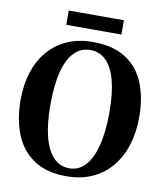

<svg xmlns="http://www.w3.org/2000/svg" viewBox="-97 -981 917 1072"><g transform="rotate(10 361.5 -445.0)"><path d="M356 11.5Q242 12.5 169 -35.5Q96 -83.5 61.5 -168.8Q27 -254 27 -365.5Q27 -452.5 50.2 -523.8Q73.5 -595 118 -646.2Q162.5 -697.5 225.8 -725Q289 -752.5 369.5 -752.5Q483 -752.5 555.2 -706.5Q627.5 -660.5 661.8 -577.5Q696 -494.5 696 -383Q696 -296 673 -223.8Q650 -151.5 605.8 -99Q561.5 -46.5 498.5 -17.8Q435.5 11 356 11.5ZM361 -35Q412.5 -35 449.8 -74.2Q487 -113.5 507.2 -191Q527.5 -268.5 527.5 -383Q527.5 -487.5 508.8 -559.5Q490 -631.5 453.2 -668.8Q416.5 -706 362.5 -706Q310.5 -706 273 -668.8Q235.5 -631.5 215.5 -555.8Q195.5 -480 195.5 -365.5Q195.5 -260.5 214.2 -186.8Q233 -113 269.8 -74Q306.5 -35 361 -35ZM518 -902V-821H205.5V-902Z"/></g></svg>

Font: Merriweather 72pt
Style: Bold
Weight: 700
Version: Version 2.100